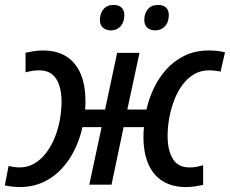

<svg xmlns="http://www.w3.org/2000/svg" viewBox="-34 -754 939 784"><path d="M45.4 9.8Q30.3 9.8 14.4 7.8Q-1.5 5.9 -14.2 2.9L1 -76.2Q10.3 -74.2 22 -72.3Q33.7 -70.3 45.4 -70.3Q79.1 -70.3 106.4 -86.4Q133.8 -102.5 154.5 -129.9Q175.3 -157.2 189.5 -191.9Q203.6 -226.6 210.4 -264.6Q217.3 -302.7 217.3 -339.8Q217.3 -397.5 195.3 -432.1Q173.3 -466.8 126 -466.8Q110.8 -466.8 97.7 -464.6Q84.5 -462.4 70.3 -458.5V-538.6Q85 -542 103.3 -544.9Q121.6 -547.9 142.1 -547.9Q225.6 -547.9 270.3 -494.1Q314.9 -440.4 314.9 -341.8Q314.9 -333.5 314.7 -324.2Q314.5 -314.9 313.5 -306.6H395L444.3 -538.1H535.6L485.8 -306.6H564Q573.7 -350.1 593.8 -392.8Q613.8 -435.5 645 -470.5Q676.3 -505.4 719.5 -526.6Q762.7 -547.9 818.8 -547.9Q836.9 -547.9 853 -546.1Q869.1 -544.4 884.8 -540.5L866.7 -461.4Q856.4 -463.9 844 -465.3Q831.5 -466.8 819.8 -466.8Q785.6 -466.8 758.5 -450.9Q731.4 -435.1 711.2 -407.7Q690.9 -380.4 677.5 -345.5Q664.1 -310.5 657.2 -272.7Q650.4 -234.9 650.4 -198.2Q650.4 -140.6 671.6 -105.5Q692.9 -70.3 740.2 -70.3Q756.8 -70.3 769.3 -73Q781.7 -75.7 795.4 -79.1V1Q782.7 3.9 764.4 6.8Q746.1 9.8 725.1 9.8Q669.9 9.8 631.1 -13.9Q592.3 -37.6 572 -83.5Q551.8 -129.4 551.8 -195.3Q551.8 -205.6 552.2 -215.8Q552.7 -226.1 554.2 -234.9H470.7L421.4 0H330.6L380.9 -234.9H302.7Q292.5 -188 271.5 -144.3Q250.5 -100.6 218.8 -65.9Q187 -31.2 143.8 -10.7Q100.6 9.8 45.4 9.8ZM600.1 -629.9Q580.6 -629.9 567.9 -640.6Q555.2 -651.4 555.2 -672.9Q555.2 -698.7 569.6 -716.3Q584 -733.9 611.8 -733.9Q632.3 -733.9 643.8 -723.1Q655.3 -712.4 655.3 -692.4Q655.3 -663.6 639.4 -646.7Q623.5 -629.9 600.1 -629.9ZM419.4 -629.9Q399.4 -629.9 386.7 -640.6Q374 -651.4 374 -672.9Q374 -698.7 388.4 -716.3Q402.8 -733.9 429.7 -733.9Q443.8 -733.9 453.6 -729Q463.4 -724.1 468.5 -714.8Q473.6 -705.6 473.6 -692.4Q473.6 -663.6 458.3 -646.7Q442.9 -629.9 419.4 -629.9Z"/></svg>

Font: Open Sans Medium
Style: Italic
Weight: 500
Italic angle: -12°
Designer: Monotype Design Team
Foundry: Monotype Imaging Inc.
Version: Version 3.000